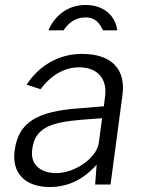

<svg xmlns="http://www.w3.org/2000/svg" viewBox="-20 -743 588 773"><path d="M175 -621H236C253 -647 281 -673 324 -673C370 -673 384 -641 395 -621H452C445 -677 401 -723 324 -723C245 -723 195 -670 175 -621ZM180 10C252 10 315 -19 369 -80L363 0H425L473 -360C487 -463 431 -526 310 -526C211 -526 134 -474 87 -402L143 -384C188 -443 241 -472 299 -472C372 -472 413 -426 403 -354L398 -315L300 -307C129 -295 54 -251 39 -137C26 -45 83 10 180 10ZM207 -46C142 -46 100 -82 110 -143C121 -226 178 -250 309 -261L391 -267L378 -169C370 -106 280 -46 207 -46Z"/></svg>

Font: United Sans Light
Style: Italic
Weight: 300
Italic angle: -8°
Designer: Pablo Impallari, Rodrigo Fuenzalida (Modified by Dan O. Williams)
Version: Version 1.000;PS 001.000;hotconv 1.0.88;makeotf.lib2.5.64775